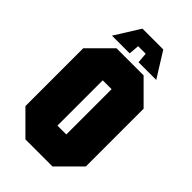

<svg xmlns="http://www.w3.org/2000/svg" viewBox="-261 -959 1043 1043"><g transform="rotate(45 260.0 -437.5)"><path d="M28 -128V-572L156 -700H364L492 -572V-128L364 0H156ZM226 -524V-176H294V-524ZM226 -731H90L180 -875H340L430 -731H294L289 -791H231Z"/></g></svg>

Font: Tektur Condensed ExtraBold
Style: Regular
Weight: 800
Width: 3
Designer: Adam Jagosz
Foundry: Adam Jagosz
Version: Version 1.005;gftools[0.9.30]